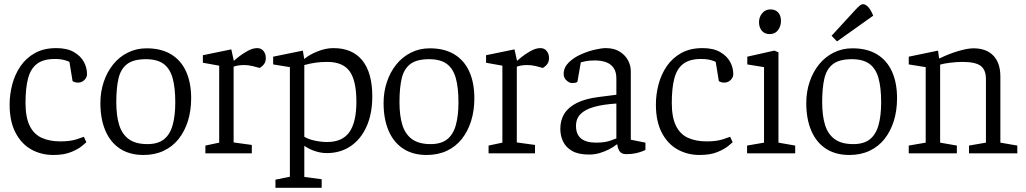

<svg xmlns="http://www.w3.org/2000/svg" viewBox="-20 -733 4907 918"><path d="M235 8Q177 8 129.5 -18.5Q82 -45 54 -99Q26 -153 26 -233Q26 -281 38.5 -329Q51 -377 78 -416.5Q105 -456 147.5 -479.5Q190 -503 249 -503Q300 -503 332.5 -484.5Q365 -466 380.5 -438Q396 -410 396 -379Q396 -368 390 -358.5Q384 -349 374.5 -343.5Q365 -338 354 -338Q343 -338 336.5 -340.5Q330 -343 327 -345L312 -437Q308 -440 289 -445.5Q270 -451 242 -451Q187 -451 156.5 -427.5Q126 -404 114 -357.5Q102 -311 102 -241Q102 -172 122 -131.5Q142 -91 179.5 -74Q217 -57 269 -57Q316 -57 346.5 -67Q377 -77 381 -79L393 -53Q390 -50 372 -35Q354 -20 320 -6Q286 8 235 8Z M666 8Q600 8 554 -22Q508 -52 484 -108Q460 -164 460 -240Q460 -294 476 -341.5Q492 -389 521 -425Q550 -461 591 -481.5Q632 -502 681 -502Q751 -502 798.5 -473Q846 -444 870 -390.5Q894 -337 894 -263Q894 -204 878.5 -154.5Q863 -105 834 -68.5Q805 -32 762.5 -12Q720 8 666 8ZM685 -44Q735 -44 764 -67Q793 -90 805.5 -135Q818 -180 818 -244Q818 -315 805 -360.5Q792 -406 761.5 -428Q731 -450 678 -450Q618 -450 587.5 -426.5Q557 -403 546.5 -357.5Q536 -312 536 -244Q536 -181 549.5 -136.5Q563 -92 595.5 -68Q628 -44 685 -44Z M962 0V-37L1028 -51V-419L950 -433V-469L1086 -497L1098 -442Q1102 -446 1120 -460.5Q1138 -475 1163 -489Q1188 -503 1210 -503Q1229 -503 1240 -489Q1251 -475 1251 -456Q1251 -439 1243.5 -428Q1236 -417 1222 -408L1188 -417Q1175 -420 1166 -421Q1157 -422 1145 -422Q1133 -422 1119.5 -420Q1106 -418 1097 -414V-52L1184 -40V0Z M1297 165V126L1366 112V-412L1286 -425V-462L1428 -491L1434 -454L1435 -451Q1458 -471 1497.5 -487Q1537 -503 1574 -503Q1665 -503 1712.5 -444Q1760 -385 1760 -272Q1760 -190 1733 -129Q1706 -68 1657 -34.5Q1608 -1 1542 -1Q1515 -1 1486 -10.5Q1457 -20 1435 -36V-30V-20V113L1518 124V165ZM1544 -54Q1617 -54 1650.5 -101.5Q1684 -149 1684 -246Q1684 -348 1651.5 -392.5Q1619 -437 1545 -437Q1516 -437 1490 -433.5Q1464 -430 1435 -422V-79Q1455 -67 1485.5 -60.5Q1516 -54 1544 -54Z M2020 8Q1954 8 1908 -22Q1862 -52 1838 -108Q1814 -164 1814 -240Q1814 -294 1830 -341.5Q1846 -389 1875 -425Q1904 -461 1945 -481.5Q1986 -502 2035 -502Q2105 -502 2152.5 -473Q2200 -444 2224 -390.5Q2248 -337 2248 -263Q2248 -204 2232.5 -154.5Q2217 -105 2188 -68.5Q2159 -32 2116.5 -12Q2074 8 2020 8ZM2039 -44Q2089 -44 2118 -67Q2147 -90 2159.5 -135Q2172 -180 2172 -244Q2172 -315 2159 -360.5Q2146 -406 2115.5 -428Q2085 -450 2032 -450Q1972 -450 1941.5 -426.5Q1911 -403 1900.5 -357.5Q1890 -312 1890 -244Q1890 -181 1903.5 -136.5Q1917 -92 1949.5 -68Q1982 -44 2039 -44Z M2316 0V-37L2382 -51V-419L2304 -433V-469L2440 -497L2452 -442Q2456 -446 2474 -460.5Q2492 -475 2517 -489Q2542 -503 2564 -503Q2583 -503 2594 -489Q2605 -475 2605 -456Q2605 -439 2597.5 -428Q2590 -417 2576 -408L2542 -417Q2529 -420 2520 -421Q2511 -422 2499 -422Q2487 -422 2473.5 -420Q2460 -418 2451 -414V-52L2538 -40V0Z M2797 6Q2746 6 2716 -11Q2686 -28 2672.5 -56Q2659 -84 2659 -117Q2659 -158 2678 -189Q2697 -220 2737.5 -240.5Q2778 -261 2841 -269L2927 -280V-358Q2927 -389 2914 -408Q2901 -427 2878 -435.5Q2855 -444 2823 -444Q2797 -444 2778 -440Q2759 -436 2757 -435L2741 -343Q2741 -342 2736 -339Q2731 -336 2715 -336Q2702 -336 2688.5 -348.5Q2675 -361 2675 -379Q2675 -410 2698.5 -433.5Q2722 -457 2756.5 -472.5Q2791 -488 2824 -495.5Q2857 -503 2876 -503Q2916 -503 2942.5 -486.5Q2969 -470 2982.5 -445Q2996 -420 2996 -393V-65L3066 -51V-16Q3064 -15 3052 -10Q3040 -5 3020.5 -0.5Q3001 4 2974 4Q2950 4 2941 -12Q2932 -28 2932 -42H2928Q2912 -29 2891 -18.5Q2870 -8 2846.5 -1Q2823 6 2797 6ZM2830 -51Q2873 -51 2901 -61.5Q2929 -72 2927 -71V-238Q2864 -234 2821 -222Q2778 -210 2756 -188Q2734 -166 2734 -131Q2734 -51 2830 -51Z M3325 8Q3267 8 3219.5 -18.5Q3172 -45 3144 -99Q3116 -153 3116 -233Q3116 -281 3128.5 -329Q3141 -377 3168 -416.5Q3195 -456 3237.5 -479.5Q3280 -503 3339 -503Q3390 -503 3422.5 -484.5Q3455 -466 3470.5 -438Q3486 -410 3486 -379Q3486 -368 3480 -358.5Q3474 -349 3464.5 -343.5Q3455 -338 3444 -338Q3433 -338 3426.5 -340.5Q3420 -343 3417 -345L3402 -437Q3398 -440 3379 -445.5Q3360 -451 3332 -451Q3277 -451 3246.5 -427.5Q3216 -404 3204 -357.5Q3192 -311 3192 -241Q3192 -172 3212 -131.5Q3232 -91 3269.5 -74Q3307 -57 3359 -57Q3406 -57 3436.5 -67Q3467 -77 3471 -79L3483 -53Q3480 -50 3462 -35Q3444 -20 3410 -6Q3376 8 3325 8Z M3552 0V-37L3633 -51V-412L3553 -425V-462L3682 -491L3702 -483V-51L3782 -37V0ZM3660 -570Q3636 -570 3622.5 -586Q3609 -602 3609 -627Q3609 -651 3624 -669.5Q3639 -688 3664 -688Q3687 -688 3700.5 -673.5Q3714 -659 3714 -633Q3714 -608 3700 -589Q3686 -570 3660 -570Z M4041 8Q3975 8 3929 -22Q3883 -52 3859 -108Q3835 -164 3835 -240Q3835 -294 3851 -341.5Q3867 -389 3896 -425Q3925 -461 3966 -481.5Q4007 -502 4056 -502Q4126 -502 4173.5 -473Q4221 -444 4245 -390.5Q4269 -337 4269 -263Q4269 -204 4253.5 -154.5Q4238 -105 4209 -68.5Q4180 -32 4137.5 -12Q4095 8 4041 8ZM4060 -44Q4110 -44 4139 -67Q4168 -90 4180.5 -135Q4193 -180 4193 -244Q4193 -315 4180 -360.5Q4167 -406 4136.5 -428Q4106 -450 4053 -450Q3993 -450 3962.5 -426.5Q3932 -403 3921.5 -357.5Q3911 -312 3911 -244Q3911 -181 3924.5 -136.5Q3938 -92 3970.5 -68Q4003 -44 4060 -44ZM3982 -535 3956 -562 4068 -684Q4081 -698 4090 -705.5Q4099 -713 4107 -713Q4118 -713 4131 -699.5Q4144 -686 4155 -658Z M4325 0V-37L4406 -51V-412L4325 -425V-462L4465 -491L4470 -454H4473Q4515 -475 4560.5 -488.5Q4606 -502 4634 -502Q4696 -502 4729.5 -467Q4763 -432 4763 -367V-51L4844 -37V0H4613V-37L4694 -51V-355Q4694 -399 4669 -418Q4644 -437 4582 -437Q4554 -437 4522 -433Q4490 -429 4475 -424V-51L4555 -37V0Z"/></svg>

Font: Faustina Light Light
Style: Regular
Weight: 300
Version: Version 1.200